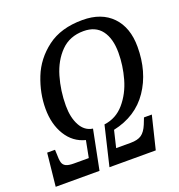

<svg xmlns="http://www.w3.org/2000/svg" viewBox="-133 -834 878 943"><g transform="rotate(-20 306.0 -362.5)"><path d="M16 -172H57L58 -150Q58 -121 62 -106Q66 -91 79.5 -84Q93 -77 121 -77H199L216 -165Q153 -181 117.5 -238.5Q82 -296 82 -377Q82 -458 113.5 -537.5Q145 -617 216.5 -671Q288 -725 401 -725Q500 -725 555.5 -667.5Q611 -610 611 -509Q611 -378 547.5 -284.5Q484 -191 363 -165L342 -77H418Q455 -77 475 -91Q495 -105 509 -139L522 -172H563L521 0H279L328 -206Q391 -214 433 -263Q475 -312 494 -379.5Q513 -447 513 -514Q513 -588 481.5 -630Q450 -672 387 -672Q315 -672 269 -625.5Q223 -579 202 -507Q181 -435 181 -357Q181 -295 203.5 -253.5Q226 -212 268 -206L227 0H-2Z"/></g></svg>

Font: Noto Serif Cond
Style: Italic
Weight: 400
Width: 3
Italic angle: -12°
Designer: Monotype Design Team
Foundry: Monotype Imaging Inc.
Version: Version 1.001